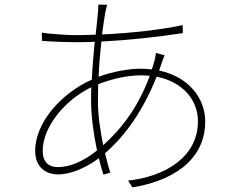

<svg xmlns="http://www.w3.org/2000/svg" viewBox="-20 -793 1040 841"><path d="M432 -157C419 -221 409 -289 409 -348C409 -373 410 -399 410 -424C462 -444 529 -463 598 -463C611 -463 624 -462 636 -461C587 -327 514 -230 432 -157ZM234 -61C192 -61 167 -84 167 -132C167 -237 264 -355 380 -411C379 -391 379 -371 379 -351C379 -284 390 -205 405 -134C342 -83 282 -61 234 -61ZM663 -561C662 -551 660 -541 658 -532C654 -517 650 -503 645 -489C629 -491 611 -492 593 -492C544 -492 473 -479 412 -457C414 -511 419 -564 424 -611C542 -617 671 -631 781 -648L780 -683C688 -663 555 -648 427 -642C432 -681 437 -714 441 -737C443 -748 447 -766 450 -772L411 -773C411 -766 410 -753 409 -738C407 -714 403 -681 399 -641C367 -640 337 -639 307 -639C282 -639 197 -644 163 -650L164 -614C199 -611 275 -608 308 -608C336 -608 365 -609 395 -610C390 -559 385 -502 382 -444C251 -386 134 -258 134 -132C134 -65 176 -29 235 -29C285 -29 352 -54 413 -100C419 -74 426 -50 433 -28L463 -37C455 -63 447 -91 440 -122C531 -200 609 -313 666 -457C783 -434 847 -353 847 -262C847 -106 705 -20 541 -2L560 28C775 -8 879 -119 879 -260C879 -361 809 -456 677 -484C682 -497 686 -511 691 -525C695 -535 697 -542 701 -551Z"/></svg>

Font: Noto Sans Japanese Thin
Style: Regular
Weight: 100
Designer: Ryoko NISHIZUKA (kana & ideographs); Paul D. Hunt (Latin, Greek & Cyrillic); Wenlong ZHANG (bopomofo); Sandoll Communica
Foundry: Adobe Systems Incorporated
Version: Version 1.000;PS 1;hotconv 1.0.78;makeotf.lib2.5.61930